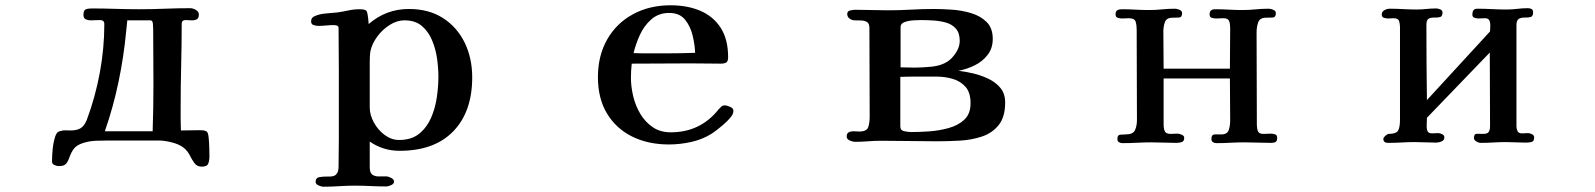

<svg xmlns="http://www.w3.org/2000/svg" viewBox="-20 -539 6040 727"><path d="M561 -220Q561 -272 560.5 -324.5Q560 -377 560 -429Q560 -434 559 -448Q558 -462 550 -462H462Q461 -452 460 -442.5Q459 -433 458 -423Q449 -326 429 -230Q409 -134 377 -42H500Q514 -42 529 -42Q544 -42 558 -42Q561 -131 561 -220ZM773 53Q773 69 768.5 80.5Q764 92 744 92Q726 92 716.5 79Q707 66 698.5 49Q690 32 675 20Q658 7 630 0Q602 -7 581 -7H390Q367 -7 343 -6Q319 -5 296 2Q270 10 259.5 24.5Q249 39 244 54Q239 69 231.5 79.5Q224 90 203 90Q196 90 186.5 86Q177 82 177 73Q177 50 179.5 25Q182 0 189 -22Q192 -31 196 -36Q200 -41 210 -43Q219 -46 228 -45.5Q237 -45 247 -45Q272 -45 286 -54Q300 -63 309 -86Q341 -172 358 -264Q375 -356 375 -448Q375 -463 359 -463Q350 -463 341 -462.5Q332 -462 323 -462Q313 -462 304.5 -466Q296 -470 296 -483Q296 -500 304.5 -503.5Q313 -507 327 -507Q372 -507 417 -505.5Q462 -504 507 -504Q556 -504 604 -506Q652 -508 701 -508Q710 -508 721.5 -501.5Q733 -495 733 -484Q733 -471 726 -466.5Q719 -462 707 -462Q701 -462 695 -462.5Q689 -463 683 -463Q668 -463 668 -449Q668 -370 666 -291Q664 -212 664 -132Q664 -110 664 -88.5Q664 -67 665 -45Q683 -45 700.5 -45.5Q718 -46 736 -46Q742 -46 748.5 -45.5Q755 -45 761 -42Q768 -39 770 -19Q772 1 772.5 22.5Q773 44 773 53Z M1640 -248Q1640 -280 1635 -316.5Q1630 -353 1616 -386.5Q1602 -420 1577 -441Q1552 -462 1511 -462Q1483 -462 1455.5 -444.5Q1428 -427 1408.5 -400.5Q1389 -374 1383 -347Q1381 -336 1380.5 -324.5Q1380 -313 1380 -302Q1380 -259 1380 -217Q1380 -175 1380 -132Q1380 -104 1395.5 -75.5Q1411 -47 1436.5 -28Q1462 -9 1491 -9Q1538 -9 1567 -32.5Q1596 -56 1612 -92.5Q1628 -129 1634 -170.5Q1640 -212 1640 -248ZM1768 -246Q1768 -116 1696.5 -42Q1625 32 1493 32Q1430 32 1380 -3V94Q1380 115 1389.5 122Q1399 129 1413.5 129Q1428 129 1443 129Q1450 129 1461 134.5Q1472 140 1472 149Q1472 157 1461 162Q1450 167 1443 167Q1413 167 1383.5 165.5Q1354 164 1324 164Q1294 164 1264 166Q1234 168 1204 168Q1197 168 1186 163Q1175 158 1175 150Q1175 134 1190 131.5Q1205 129 1223.5 129.5Q1242 130 1250 124Q1258 117 1260 109Q1262 101 1262 91Q1262 65 1262.5 38.5Q1263 12 1263 -14V-268Q1263 -309 1262.5 -350.5Q1262 -392 1262 -433Q1262 -440 1256 -442Q1250 -444 1245 -444Q1230 -444 1215 -442.5Q1200 -441 1185 -441Q1177 -441 1167.5 -444Q1158 -447 1158 -458Q1158 -473 1172 -478Q1189 -486 1214 -488Q1239 -490 1258 -492Q1279 -495 1299.5 -499.5Q1320 -504 1342 -504Q1364 -504 1368 -497Q1372 -490 1374 -470L1376 -448Q1442 -505 1528 -505Q1604 -505 1657.5 -470.5Q1711 -436 1739.5 -377.5Q1768 -319 1768 -246Z M2612 -339Q2611 -370 2602.5 -405Q2594 -440 2573.5 -465Q2553 -490 2514 -490Q2474 -490 2446.5 -466Q2419 -442 2403 -407Q2387 -372 2379 -338Q2396 -337 2413 -337Q2430 -337 2446 -337H2502Q2530 -337 2557 -337.5Q2584 -338 2612 -339ZM2757 -120Q2757 -110 2751 -101Q2740 -85 2716 -64.5Q2692 -44 2675 -33Q2640 -11 2597.5 -1.5Q2555 8 2513 8Q2434 8 2373.5 -22Q2313 -52 2278.5 -109Q2244 -166 2244 -247Q2244 -328 2279 -389.5Q2314 -451 2376.5 -485Q2439 -519 2519 -519Q2583 -519 2632 -498Q2681 -477 2709 -433.5Q2737 -390 2737 -322Q2737 -307 2730 -302.5Q2723 -298 2709 -298Q2681 -298 2652.5 -298.5Q2624 -299 2595 -299Q2540 -299 2484 -298.5Q2428 -298 2372 -298Q2369 -271 2369 -245Q2369 -211 2377.5 -175Q2386 -139 2404.5 -108Q2423 -77 2451.5 -57.5Q2480 -38 2520 -38Q2632 -38 2701 -125Q2706 -130 2711 -135Q2716 -140 2724 -140Q2732 -140 2744.5 -134.5Q2757 -129 2757 -120Z M3655 -148Q3655 -188 3636.5 -209.5Q3618 -231 3588.5 -240Q3559 -249 3525 -249H3477Q3455 -249 3433 -249Q3411 -249 3389 -248V-60Q3389 -45 3405 -42Q3421 -39 3431 -39Q3460 -39 3497.5 -41.5Q3535 -44 3571.5 -54Q3608 -64 3631.5 -86Q3655 -108 3655 -148ZM3614 -384Q3614 -414 3599.5 -430.5Q3585 -447 3562 -453.5Q3539 -460 3513.5 -461.5Q3488 -463 3466 -463Q3457 -463 3439 -462Q3421 -461 3405.5 -455.5Q3390 -450 3390 -437V-284Q3404 -284 3417 -283.5Q3430 -283 3443 -283Q3472 -283 3507.5 -286.5Q3543 -290 3568 -306Q3586 -318 3600 -340Q3614 -362 3614 -384ZM3786 -151Q3786 -96 3761.5 -65.5Q3737 -35 3698 -22Q3659 -9 3614 -6.5Q3569 -4 3528 -4Q3476 -4 3423 -5Q3370 -6 3317 -6Q3292 -6 3267 -4Q3242 -2 3217 -2Q3209 -2 3197.5 -7Q3186 -12 3186 -22Q3186 -34 3193.5 -38Q3201 -42 3211 -42Q3217 -42 3222.5 -41.5Q3228 -41 3233 -41Q3262 -41 3267.5 -57.5Q3273 -74 3273 -97Q3273 -181 3272.5 -265Q3272 -349 3272 -433Q3272 -450 3263 -455.5Q3254 -461 3241 -461.5Q3228 -462 3216 -462Q3206 -462 3197 -468.5Q3188 -475 3188 -486Q3188 -497 3199.5 -499.5Q3211 -502 3218 -502Q3250 -502 3280.5 -501Q3311 -500 3342 -500Q3386 -500 3429.5 -502.5Q3473 -505 3516 -505Q3545 -505 3583 -502.5Q3621 -500 3656.5 -489.5Q3692 -479 3715.5 -456Q3739 -433 3739 -392Q3739 -356 3719.5 -331Q3700 -306 3670.5 -291.5Q3641 -277 3609 -271Q3635 -268 3665 -261Q3695 -254 3723 -240.5Q3751 -227 3768.5 -205.5Q3786 -184 3786 -151Z M4816 -17Q4816 -5 4810 -1.5Q4804 2 4793 2Q4768 2 4743 1Q4718 0 4692 0Q4666 0 4639.5 1.5Q4613 3 4586 3Q4579 3 4573 -0.5Q4567 -4 4567 -13Q4567 -30 4580 -30Q4593 -30 4604 -30Q4627 -30 4632.5 -46.5Q4638 -63 4638 -82Q4638 -123 4637.5 -162.5Q4637 -202 4637 -242H4386V-67Q4386 -52 4390.5 -42Q4395 -32 4412 -32Q4419 -32 4425.5 -32.5Q4432 -33 4439 -33Q4445 -33 4454.5 -29Q4464 -25 4464 -17Q4464 -4 4454.5 -1Q4445 2 4434 2Q4411 2 4387 1Q4363 0 4340 0Q4312 0 4285 1.5Q4258 3 4230 3Q4223 3 4217 -0.5Q4211 -4 4211 -13Q4211 -28 4221.5 -29Q4232 -30 4242 -30Q4270 -30 4277.5 -46Q4285 -62 4285 -85Q4285 -171 4284.5 -256.5Q4284 -342 4284 -427Q4284 -444 4280 -457Q4276 -470 4254 -470Q4248 -470 4241.5 -469.5Q4235 -469 4229 -469Q4221 -469 4212.5 -471.5Q4204 -474 4204 -485Q4204 -496 4210.5 -500Q4217 -504 4227 -504Q4253 -504 4279 -502.5Q4305 -501 4331 -501Q4356 -501 4380 -503.5Q4404 -506 4429 -506Q4436 -506 4446 -502Q4456 -498 4456 -489Q4456 -473 4443.5 -472.5Q4431 -472 4420 -472Q4397 -472 4391 -455.5Q4385 -439 4385 -420Q4385 -385 4385.5 -349.5Q4386 -314 4386 -279H4637Q4637 -318 4637.5 -357Q4638 -396 4638 -434Q4638 -449 4634 -459.5Q4630 -470 4612 -470Q4605 -470 4598.5 -469.5Q4592 -469 4585 -469Q4577 -469 4568.5 -471.5Q4560 -474 4560 -485Q4560 -504 4581 -504Q4607 -504 4633 -502.5Q4659 -501 4684 -501Q4709 -501 4734 -503.5Q4759 -506 4784 -506Q4791 -506 4801 -502Q4811 -498 4811 -489Q4811 -473 4798 -472.5Q4785 -472 4774 -472Q4750 -472 4744 -454Q4738 -436 4738 -417Q4738 -329 4738.5 -242Q4739 -155 4739 -67Q4739 -53 4743 -42.5Q4747 -32 4764 -32Q4771 -32 4777.5 -32.5Q4784 -33 4791 -33Q4799 -33 4807.5 -30.5Q4816 -28 4816 -17Z M5789 -19Q5789 -4 5779.5 -1.5Q5770 1 5758 1Q5739 1 5720 0Q5701 -1 5682 -1Q5658 -1 5634 0.5Q5610 2 5586 2Q5579 2 5570 -3.5Q5561 -9 5561 -16Q5561 -33 5573 -32.5Q5585 -32 5596 -32Q5612 -32 5617 -39.5Q5622 -47 5622 -62Q5622 -132 5621.5 -201Q5621 -270 5621 -340L5383 -93Q5383 -85 5382.5 -76Q5382 -67 5382 -59Q5382 -48 5386 -41Q5390 -34 5403 -34Q5409 -34 5414.5 -34.5Q5420 -35 5426 -35Q5432 -35 5440.5 -31Q5449 -27 5449 -19Q5449 -8 5438.5 -3.5Q5428 1 5418 1Q5398 1 5377.5 0Q5357 -1 5337 -1Q5312 -1 5287 0.5Q5262 2 5236 2Q5218 2 5218 -13Q5218 -18 5226 -25Q5234 -32 5238 -32Q5267 -32 5274 -45Q5281 -58 5281 -84V-436Q5281 -449 5277.5 -459.5Q5274 -470 5257 -470Q5252 -470 5246.5 -469.5Q5241 -469 5236 -469Q5229 -469 5220.5 -471.5Q5212 -474 5212 -484Q5212 -495 5222 -500.5Q5232 -506 5242 -506Q5268 -506 5293.5 -504.5Q5319 -503 5344 -503Q5362 -503 5380.5 -505Q5399 -507 5418 -507Q5425 -507 5433.5 -503.5Q5442 -500 5442 -492Q5442 -477 5433 -474.5Q5424 -472 5411.5 -472.5Q5399 -473 5390 -468.5Q5381 -464 5381 -445Q5381 -374 5381.5 -302.5Q5382 -231 5383 -160L5622 -420Q5622 -426 5622.5 -432Q5623 -438 5623 -444Q5623 -455 5619 -462.5Q5615 -470 5602 -470Q5596 -470 5590.5 -469.5Q5585 -469 5579 -469Q5572 -469 5563.5 -471.5Q5555 -474 5555 -484Q5555 -494 5559 -500Q5563 -506 5574 -506Q5602 -506 5629.5 -504.5Q5657 -503 5685 -503Q5705 -503 5725 -505.5Q5745 -508 5765 -508Q5773 -508 5779 -505Q5785 -502 5785 -492Q5785 -477 5775.5 -474.5Q5766 -472 5753.5 -472.5Q5741 -473 5731.5 -468Q5722 -463 5722 -443V-61Q5722 -51 5726 -42.5Q5730 -34 5743 -34Q5749 -34 5754.5 -34.5Q5760 -35 5766 -35Q5772 -35 5780.5 -31Q5789 -27 5789 -19Z"/></svg>

Font: Kaisei Opti
Style: Bold
Weight: 700
Designer: Font-Kai, 金井和夫
Foundry: KAZUO KANAI
Version: Version 5.003